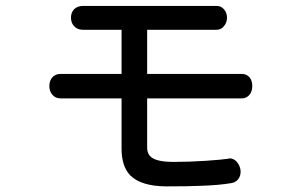

<svg xmlns="http://www.w3.org/2000/svg" viewBox="-20 -708 1040 667"><path d="M268.6 -687.5Q248 -687.5 236.3 -674.8Q226.6 -663.1 226.6 -646.5Q226.6 -629.9 236.3 -618.2Q248 -604.5 268.6 -604.5H402.3V-451.2H190.4Q171.9 -451.2 161.1 -438.5Q151.4 -426.8 151.4 -409.2Q151.4 -391.6 161.1 -379.9Q171.9 -366.2 190.4 -366.2H402.3V-191.4Q402.3 -129.9 432.6 -98.6Q469.7 -61.5 556.6 -60.5Q637.7 -60.5 676.8 -62.5Q742.2 -64.5 786.1 -72.3Q803.7 -76.2 811.5 -91.8Q818.4 -106.4 814.5 -123Q809.6 -140.6 797.9 -150.4Q785.2 -161.1 769.5 -156.2Q751 -153.3 695.3 -149.4Q636.7 -145.5 582 -145.5Q529.3 -145.5 507.8 -160.2Q491.2 -171.9 491.2 -195.3V-366.2H820.3Q836.9 -366.2 847.7 -379.9Q856.4 -391.6 856.4 -409.2Q856.4 -426.8 847.7 -438.5Q836.9 -451.2 820.3 -451.2H491.2V-604.5H731.4Q749 -604.5 758.8 -618.2Q768.6 -629.9 768.6 -646.5Q768.6 -663.1 758.8 -674.8Q749 -687.5 731.4 -687.5Z"/></svg>

Font: Gungsuh
Style: Regular
Weight: 400
Version: Version 2.21